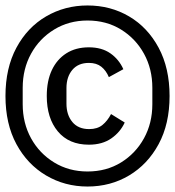

<svg xmlns="http://www.w3.org/2000/svg" viewBox="-20 -700 640 702"><path d="M300 -18Q217 -18 148.5 -58.5Q80 -99 40 -173Q0 -247 0 -349Q0 -451 40 -525.5Q80 -600 148.5 -640Q217 -680 300 -680Q384 -680 452 -640Q520 -600 560 -525.5Q600 -451 600 -349Q600 -247 560 -173Q520 -99 452 -58.5Q384 -18 300 -18ZM300 -73Q369 -73 422.5 -106Q476 -139 506.5 -194.5Q537 -250 537 -319V-379Q537 -448 506.5 -503.5Q476 -559 422.5 -592Q369 -625 300 -625Q232 -625 178 -592Q124 -559 93.5 -503.5Q63 -448 63 -379V-319Q63 -250 93.5 -194.5Q124 -139 178 -106Q232 -73 300 -73ZM305 -171Q232 -171 191.5 -219.5Q151 -268 151 -349Q151 -404 169.5 -443.5Q188 -483 222.5 -505Q257 -527 305 -527Q352 -527 383.5 -505Q415 -483 431 -447L378 -418Q368 -442 350.5 -456Q333 -470 305 -470Q266 -470 244.5 -444.5Q223 -419 223 -378V-321Q223 -280 244.5 -254Q266 -228 306 -228Q336 -228 354.5 -243Q373 -258 386 -283L436 -252Q420 -217 387 -194Q354 -171 305 -171Z"/></svg>

Font: Lilex
Style: Regular
Weight: 400
Monospace: yes
Designer: Mike Abbink, Paul van der Laan, Pieter van Rosmalen, Mikhael Khrustik
Foundry: Mikhael Khrustik
Version: Version 2.510